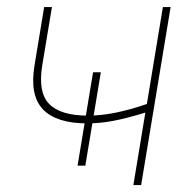

<svg xmlns="http://www.w3.org/2000/svg" viewBox="-20 -536 537 556"><path d="M232.9 -178.7Q143.1 -178.7 104.2 -219.5Q65.4 -260.3 80.1 -347.7L107.9 -515.6H130.4L102.5 -347.7Q89.4 -269 122.3 -235.1Q155.3 -201.2 234.4 -201.2Q273.9 -201.2 316.4 -210Q358.9 -218.8 405.3 -234.9L451.7 -515.6H474.1L388.7 0H366.2L400.9 -210Q345.2 -192.9 306.9 -185.8Q268.6 -178.7 232.9 -178.7ZM204.6 -56.2 249.5 -326.7H272L227.1 -56.2Z"/></svg>

Font: Inter Display Thin
Style: Italic
Weight: 100
Italic angle: -9.39999°
Designer: Rasmus Andersson
Foundry: rsms
Version: Version 4.000;git-a52131595